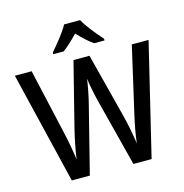

<svg xmlns="http://www.w3.org/2000/svg" viewBox="-131 -1062 1134 1183"><g transform="rotate(-15 435.5 -470.5)"><path d="M486 -941H384C361 -897 308 -833 272 -792V-781H338C368 -802 401 -834 435 -869C468 -834 501 -803 533 -781H599V-792C563 -832 510 -896 486 -941ZM862 -714H755L659 -295C646 -238 633 -172 627 -117C619 -175 605 -248 590 -305L485 -714H383L280 -306C266 -250 251 -176 243 -117C237 -166 225 -234 211 -295L116 -714H9L181 0H296L405 -432C418 -483 430 -550 434 -581C439 -541 452 -476 463 -433L574 0H690Z"/></g></svg>

Font: Noto Sans Lao Looped SemiCondensed Medium
Style: Regular
Weight: 500
Width: 4
Designer: Mark Frömberg, Ben Mitchell
Foundry: The Fontpad Ltd
Version: Version 1.002